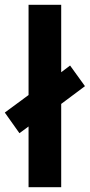

<svg xmlns="http://www.w3.org/2000/svg" viewBox="-41 -780 374 800"><path d="M78 0H214V-347L313 -421L251 -507L214 -479V-760H78V-384L-21 -311L40 -225L78 -253Z"/></svg>

Font: Noto Sans Armenian Condensed
Style: Regular
Weight: 400
Width: 3
Designer: Monotype Design Team
Foundry: Monotype Imaging Inc.
Version: Version 2.008